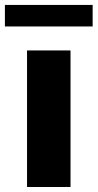

<svg xmlns="http://www.w3.org/2000/svg" viewBox="-53 -747 390 767"><path d="M55 0V-545.5H228.7V0ZM317.1 -727.3V-641.3H-33.4V-727.3Z"/></svg>

Font: Inter P Extra Bold
Style: Regular
Weight: 800
Designer: Rasmus Andersson
Foundry: rsms
Version: Version 3.018;git-588b23468